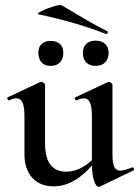

<svg xmlns="http://www.w3.org/2000/svg" viewBox="-20 -713 541 746"><path d="M75 -114V-263Q75 -298 67.5 -314.5Q60 -331 44 -331Q31 -331 16 -323H15Q11 -323 9 -328Q7 -333 10 -335L136 -394L141 -395Q145 -395 150 -391Q155 -387 155 -384V-157Q155 -101 175.5 -73.5Q196 -46 238 -46Q270 -46 302.5 -64.5Q335 -83 356 -113L362 -101Q280 11 189 11Q135 11 105 -22.5Q75 -56 75 -114ZM448 -50Q460 -50 493 -62L495 -63Q498 -63 500 -58Q502 -53 499 -51L368 12L364 13Q353 13 345 -12Q337 -37 337 -79V-263Q337 -298 329.5 -314.5Q322 -331 306 -331Q294 -331 278 -323H277Q273 -323 271 -328.5Q269 -334 273 -335L399 -394L403 -395Q407 -395 412 -391Q417 -387 417 -384V-113Q417 -79 424 -64.5Q431 -50 448 -50ZM131 -657Q120 -659 140.5 -669.5Q161 -680 188 -688Q215 -696 220 -692L273 -661Q344 -618 396 -592Q399 -591 399 -588Q399 -585 397 -582.5Q395 -580 392 -581Q274 -627 131 -657ZM129 -508Q129 -530 141.5 -542Q154 -554 177 -554Q200 -554 213 -542Q226 -530 226 -508Q226 -484 213 -470.5Q200 -457 177 -457Q154 -457 141.5 -470.5Q129 -484 129 -508ZM302 -508Q302 -530 315 -542.5Q328 -555 351 -555Q375 -555 388.5 -542.5Q402 -530 402 -508Q402 -484 388.5 -470.5Q375 -457 351 -457Q328 -457 315 -470.5Q302 -484 302 -508Z"/></svg>

Font: Cormorant Garamond SemiBold
Style: Regular
Weight: 600
Designer: Christian Thalmann (Catharsis Fonts)
Foundry: Catharsis Fonts
Version: Version 4.000